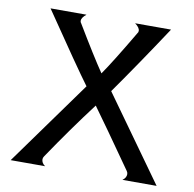

<svg xmlns="http://www.w3.org/2000/svg" viewBox="-79 -783 874 863"><g transform="rotate(10 358.0 -351.5)"><path d="M416 -384 691 0H535Q552 -12 552 -29Q552 -36 547 -43Q414 -233 359 -308Q265 -184 170 -43Q165 -36 165 -29Q165 -12 182 0H25L303 -386Q248 -460 83 -703H247Q226 -686 226 -672Q226 -665 230 -661Q312 -524 359 -455Q401 -515 487 -661Q491 -665 491 -672Q491 -687 469 -703H633Q519 -530 416 -384Z"/></g></svg>

Font: GFS Complutum
Style: Regular
Weight: 400
Designer: George D. Matthiopoulos
Foundry: George D. Matthiopoulos
Version: Version 1.000